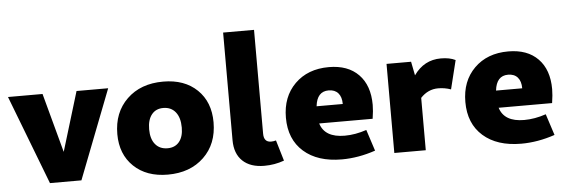

<svg xmlns="http://www.w3.org/2000/svg" viewBox="-54 -890 3104 1052"><g transform="rotate(-5 1498.5 -364.5)"><path d="M183 0 -5 -490H185L273 -164L372 -490H546L356 0Z M831 10Q714 10 644 -57Q574 -124 574 -235Q574 -354 649.5 -427Q725 -500 849 -500Q966 -500 1035.5 -433Q1105 -366 1105 -254Q1105 -135 1029.5 -62.5Q954 10 831 10ZM842 -134Q883 -134 906 -162Q929 -190 929 -240Q929 -295 904.5 -325.5Q880 -356 837 -356Q796 -356 773 -327Q750 -298 750 -246Q750 -193 774.5 -163.5Q799 -134 842 -134Z M1362 8Q1285 8 1242.5 -32.5Q1200 -73 1200 -147V-739H1370V-168Q1370 -121 1410 -121Q1424 -121 1437 -125L1471 -11Q1419 8 1362 8Z M1788 10Q1655 10 1578.5 -57.5Q1502 -125 1502 -244Q1502 -359 1573 -429.5Q1644 -500 1760 -500Q1865 -500 1923.5 -440Q1982 -380 1982 -273Q1982 -241 1975 -197H1681Q1705 -118 1815 -118Q1873 -118 1935 -139L1973 -22Q1879 10 1788 10ZM1748 -373Q1684 -373 1675 -292H1819Q1819 -331 1800.5 -352Q1782 -373 1748 -373Z M2077 0V-490H2212L2227 -414Q2283 -494 2376 -494Q2424 -494 2456 -478L2417 -320Q2383 -332 2347 -332Q2291 -332 2250 -288V0Z M2775 10Q2642 10 2565.5 -57.5Q2489 -125 2489 -244Q2489 -359 2560 -429.5Q2631 -500 2747 -500Q2852 -500 2910.5 -440Q2969 -380 2969 -273Q2969 -241 2962 -197H2668Q2692 -118 2802 -118Q2860 -118 2922 -139L2960 -22Q2866 10 2775 10ZM2735 -373Q2671 -373 2662 -292H2806Q2806 -331 2787.5 -352Q2769 -373 2735 -373Z"/></g></svg>

Font: Cantarell Extra Bold
Style: Regular
Weight: 800
Designer: Dave Crossland, Nikolaus Waxweiler, Florian Fecher, Jacques Le Bailly, Eben Sorkin, Alexei Vanyashin, Alexios Zavras, Em
Version: Version 0.303